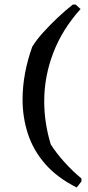

<svg xmlns="http://www.w3.org/2000/svg" viewBox="-20 -710 390 851"><path d="M320 121Q234 78 181 17.5Q128 -43 104 -116Q80 -189 80 -269Q80 -326 91 -385.5Q102 -445 123 -503Q142 -534 172.5 -567.5Q203 -601 237 -633Q271 -665 303 -690H315L337 -670Q256 -580 216 -475.5Q176 -371 176 -261Q176 -165 205 -70Q229 -32 265.5 8.5Q302 49 341 81V94Z"/></svg>

Font: Labrada Medium
Style: Regular
Weight: 500
Designer: Mercedes Jáuregui
Foundry: Omnibus-Type Team
Version: Version 1.000; ttfautohint (v1.8.4.7-5d5b)